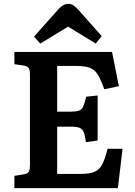

<svg xmlns="http://www.w3.org/2000/svg" viewBox="-20 -967 694 987"><path d="M54 0V-63L103 -71Q122 -74 128 -84Q134 -94 134 -122V-582Q134 -608 127.5 -617.5Q121 -627 101 -630L54 -637V-700H556L591 -524L516 -508Q499 -557 483 -583Q467 -609 441.5 -618.5Q416 -628 371 -628H274V-393H343Q371 -393 385.5 -398Q400 -403 407.5 -419Q415 -435 423 -470L482 -476V-245L422 -236Q417 -271 410 -288Q403 -305 387.5 -310.5Q372 -316 342 -316H274V-73H395Q440 -73 465.5 -83.5Q491 -94 505.5 -122Q520 -150 533 -202H610L586 0ZM187 -743 155 -779 278 -917Q304 -947 332 -947Q346 -947 357.5 -939.5Q369 -932 386 -913L503 -781L472 -743L330 -830Z"/></svg>

Font: Literata 12pt SemiBold
Style: Regular
Weight: 600
Designer: Latin by Veronika Burian and Jose Scaglione. Greek by Irene Vlachou. Cyrillic by Vera Evstafieva.
Foundry: TypeTogether
Version: Version 3.002